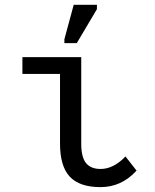

<svg xmlns="http://www.w3.org/2000/svg" viewBox="-20 -765 640 795"><path d="M316.4 -168.9Q316.4 -114.7 335.9 -90.1Q355.5 -65.4 396.5 -65.4Q450.2 -65.4 499.5 -117.2L545.4 -58.6Q483.4 9.8 396 9.8Q309.6 9.8 269 -33.4Q228.5 -76.7 228.5 -170.4V-459H72.8V-528.3H316.4ZM246.6 -586.4V-602.5L285.2 -745.1H381.3V-727.1L297.9 -586.4Z"/></svg>

Font: Cousine
Style: Regular
Weight: 400
Monospace: yes
Designer: Steve Matteson
Foundry: Monotype Imaging Inc.
Version: Version 1.21